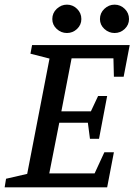

<svg xmlns="http://www.w3.org/2000/svg" viewBox="-30 -806 578 826"><path d="M-10 0 -4 -37 87 -58 183 -554 101 -575 108 -612H528L502 -476H460L458 -555H278L234 -327H361L392 -393H431L396 -209H357L348 -278H225L182 -60H377L419 -151H460L431 0ZM463 -664Q438 -664 419 -681.5Q400 -699 400 -724Q400 -750 419 -768Q438 -786 463 -786Q488 -786 506.5 -768Q525 -750 525 -724Q525 -699 506.5 -681.5Q488 -664 463 -664ZM258 -664Q233 -664 214 -681.5Q195 -699 195 -724Q195 -750 214 -768Q233 -786 258 -786Q283 -786 301.5 -768Q320 -750 320 -724Q320 -699 301.5 -681.5Q283 -664 258 -664Z"/></svg>

Font: Manuale Medium
Style: Italic
Weight: 500
Italic angle: -11°
Version: Version 1.002